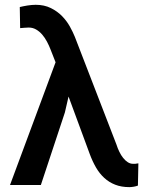

<svg xmlns="http://www.w3.org/2000/svg" viewBox="-20 -767 640 796"><path d="M149.4 0H21.5L210.4 -508.8L189.9 -561Q183.6 -577.6 174.8 -594.2Q166 -610.8 154.8 -623.8Q143.6 -636.7 129.6 -644.8Q115.7 -652.8 99.1 -652.8Q91.8 -652.8 81.8 -651.9Q71.8 -650.9 63.5 -650.4L62 -737.8Q68.4 -739.3 76.4 -741Q84.5 -742.7 93.3 -744.1Q102.1 -745.6 111.1 -746.3Q120.1 -747.1 127.9 -747.1Q163.6 -747.1 190.7 -733.6Q217.8 -720.2 237.3 -700.2Q256.8 -680.2 269.8 -656.7Q282.7 -633.3 290.5 -613.8L462.9 -167.5Q467.8 -151.9 474.9 -137.5Q481.9 -123 490.7 -112.1Q499.5 -101.1 509.8 -94.5Q520 -87.9 531.7 -87.9Q535.6 -87.9 538.1 -87.9Q540.5 -87.9 542.5 -88.1Q544.4 -88.4 546.9 -88.9Q549.3 -89.4 553.7 -89.8L551.8 2.4Q544.4 5.4 534.2 7.1Q523.9 8.8 516.6 8.8Q483.4 8.8 457.8 -1.2Q432.1 -11.2 412.4 -29.3Q392.6 -47.4 377.9 -72.8Q363.3 -98.1 352.1 -128.4L264.2 -366.7L249 -300.8Z"/></svg>

Font: Roboto Mono
Style: Regular
Weight: 500
Designer: Google
Version: Version 2.000986; 2015; ttfautohint (v1.3)